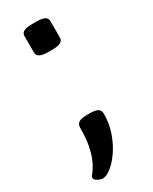

<svg xmlns="http://www.w3.org/2000/svg" viewBox="-172 -569 583 731"><g transform="rotate(-30 119.0 -203.0)"><path d="M50 119Q41 119 28.5 112.5Q16 106 16 97Q16 91 22 84.5Q28 78 35 66Q43 54 51 34.5Q59 15 65 -15.5Q71 -46 71 -91Q71 -107 82 -114Q93 -121 116 -121H131Q155 -121 165.5 -114.5Q176 -108 176 -92Q176 -50 162.5 -11.5Q149 27 129 56Q109 85 87.5 102Q66 119 50 119ZM109 -402Q85 -402 73.5 -408.5Q62 -415 62 -427V-500Q62 -513 73.5 -519Q85 -525 109 -525H129Q154 -525 165 -519Q176 -513 176 -500V-427Q176 -415 165 -408.5Q154 -402 129 -402Z"/></g></svg>

Font: Asap Expanded Medium
Style: Regular
Weight: 500
Width: 7
Designer: Pablo Cosgaya
Foundry: Omnibus-Type
Version: Version 3.001